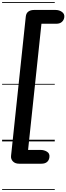

<svg xmlns="http://www.w3.org/2000/svg" viewBox="-25 -1349 634 1832"><path d="M157 213Q119 213 98 190.8Q77 168.5 80.5 137.5L221 -1190.5Q224.5 -1223.5 245.8 -1238.8Q267 -1254 300 -1254H505.5Q540.5 -1254 566.5 -1235Q592.5 -1216 588.5 -1185Q585 -1157.5 565.5 -1140Q546 -1122.5 513.5 -1122.5H370.5L243 81.5H361.5Q396 81.5 423.5 98.5Q451 115.5 446.5 151Q443 180.5 423.5 196.8Q404 213 370.5 213ZM157 213Q119 213 98 190.8Q77 168.5 80.5 137.5L221 -1190.5Q224.5 -1223.5 245.8 -1238.8Q267 -1254 300 -1254H505.5Q540.5 -1254 566.5 -1235Q592.5 -1216 588.5 -1185Q585 -1157.5 565.5 -1140Q546 -1122.5 513.5 -1122.5H370.5L243 81.5H361.5Q396 81.5 423.5 98.5Q451 115.5 446.5 151Q443 180.5 423.5 196.8Q404 213 370.5 213ZM-5 455H497.5V463H-5ZM-5 -16H497.5V0H-5ZM-5 -549H497.5V-541H-5ZM-5 -1329H497.5V-1321H-5Z"/></svg>

Font: Edu SA Dotted Guide
Style: Regular
Weight: 400
Designer: Tina and Corey Anderson, Eben Sorkin, Mirko Velimirovic
Foundry: Google for Education
Version: Version 2.000